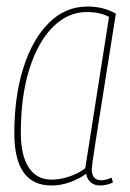

<svg xmlns="http://www.w3.org/2000/svg" viewBox="-20 -560 400 590"><path d="M287 10Q270 10 258.5 0Q247 -10 245 -26Q224 -11 196 -0.5Q168 10 138 10Q24 10 24 -151Q24 -264 52 -352Q80 -440 130.5 -490Q181 -540 249 -540Q298 -540 336 -518Q312 -368 297.5 -275.5Q283 -183 275 -133Q267 -83 264.5 -63.5Q262 -44 262 -41Q262 -6 291 -6Q304 -6 323 -14L327 1Q307 10 287 10ZM242 -43 315 -508Q288 -523 246 -523Q189 -523 143 -477.5Q97 -432 70.5 -348.5Q44 -265 44 -153Q44 -82 68.5 -45Q93 -8 138 -8Q165 -8 193 -17.5Q221 -27 242 -43Z"/></svg>

Font: Georama SemiCondensed Thin
Style: Italic
Weight: 100
Width: 4
Italic angle: -9°
Designer: Jean-Baptiste Levee
Foundry: Production Type
Version: Version 1.000